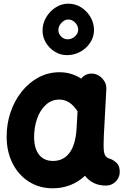

<svg xmlns="http://www.w3.org/2000/svg" viewBox="-20 -955 679 1042"><path d="M555.2 52.2Q517.6 52.2 489.3 38.3Q460.9 24.4 441.4 -1Q367.2 66.9 266.1 66.9Q193.4 66.9 137 31Q80.6 -4.9 48.6 -67.6Q16.6 -130.4 16.1 -210.9Q15.6 -281.7 37.1 -345.2Q58.6 -408.7 97.7 -457.8Q136.7 -506.8 189.2 -534.9Q241.7 -563 303.2 -563Q367.2 -563 420.9 -528.3Q431.6 -543 449.2 -550.3Q466.8 -557.6 486.8 -555.2Q517.1 -550.8 538.1 -525.9Q559.1 -501 557.1 -471.7L544.9 -243.2Q544.4 -235.8 543.9 -228.5Q543 -207.5 542.5 -181.9Q542 -156.2 543 -143.6Q543.9 -125.5 550.8 -111.8Q557.6 -98.1 579.6 -92.3Q597.2 -85.9 613.5 -70.3Q629.9 -54.7 629.9 -22Q629.9 8.3 607.9 30.3Q585.9 52.2 555.2 52.2ZM268.1 -81.5Q322.3 -81.5 355.2 -123Q388.2 -164.6 395 -248.5Q395 -254.9 395.5 -260.3Q395.5 -263.2 396 -266.1L400.9 -350.6Q381.8 -380.9 357.2 -397.7Q332.5 -414.6 301.8 -414.6Q260.3 -414.6 229.2 -386.5Q198.2 -358.4 181.6 -311.8Q165 -265.1 165 -209Q166 -147.9 192.6 -114.7Q219.2 -81.5 268.1 -81.5ZM490.2 -792.5Q490.2 -754.9 469.7 -723.6Q449.2 -692.4 415.8 -674.1Q382.3 -655.8 343.3 -655.8Q308.1 -655.8 277.8 -674.3Q247.6 -692.9 229.2 -723.1Q210.9 -753.4 210.9 -789.1Q210.9 -827.6 230.5 -860.8Q250 -894 282 -914.6Q314 -935.1 350.1 -935.1Q389.2 -935.1 420.9 -914.8Q452.6 -894.5 471.4 -861.8Q490.2 -829.1 490.2 -792.5ZM404.3 -793.9Q404.3 -814.9 388.2 -832Q372.1 -849.1 350.1 -849.1Q331.1 -849.1 314 -831.5Q296.9 -814 296.9 -791.5Q296.9 -772 312 -756.8Q327.1 -741.7 346.2 -741.7Q370.1 -741.7 387.2 -757.8Q404.3 -773.9 404.3 -793.9Z"/></svg>

Font: Mikhak-FD ExtraBold
Style: Regular
Weight: 800
Designer: Amin Abedi
Version: Version 3.2